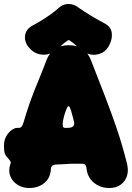

<svg xmlns="http://www.w3.org/2000/svg" viewBox="-20 -919 662 964"><path d="M127 25Q93 25 67.5 8.5Q42 -8 31.5 -35Q21 -62 32 -95Q32 -95 33 -98Q34 -101 34 -101Q34 -105 33 -108Q32 -110 30.5 -112Q29 -114 27 -116Q21 -125 15 -130.5Q9 -136 4.5 -147.5Q0 -159 0 -186V-188Q0 -215 11.5 -235Q23 -255 38.5 -266Q54 -277 66 -277H76Q90 -277 98 -304Q113 -355 126 -392.5Q139 -430 152 -463Q165 -496 180 -532Q195 -568 213 -616Q242 -692 326 -692Q408 -692 437 -616Q473 -524 505.5 -440Q538 -356 566.5 -272.5Q595 -189 618 -96Q630 -44 604 -9.5Q578 25 528 25Q484 25 451 -2Q418 -29 414 -77Q414 -77 414 -77.5Q414 -78 412 -84Q408 -97 395 -97Q368 -97 354 -97Q340 -97 330.5 -96.5Q321 -96 307 -95Q293 -94 265 -93Q256 -93 247 -89.5Q238 -86 236 -75Q235 -71 235.5 -71.5Q236 -72 235 -64Q231 -22 200.5 1.5Q170 25 127 25ZM305 -277Q314 -277 320.5 -277Q327 -277 336 -279Q348 -282 351 -290.5Q354 -299 352 -307Q346 -327 342 -344.5Q338 -362 331 -379Q330 -383 325.5 -385Q321 -387 317 -379Q308 -358 304 -344.5Q300 -331 296 -310Q294 -297 295.5 -287Q297 -277 305 -277ZM508 -800Q537 -784 541 -754.5Q545 -725 530 -695L529 -693Q516 -666 493.5 -654.5Q471 -643 447.5 -644Q424 -645 406 -657Q381 -672 366 -687Q351 -702 331 -715Q325 -720 319 -715Q299 -702 284.5 -687Q270 -672 244 -657Q220 -641 188 -645Q156 -649 134 -671L132 -673Q103 -702 105.5 -736.5Q108 -771 142 -790Q163 -801 187.5 -816Q212 -831 234.5 -847Q257 -863 272 -877Q295 -899 323.5 -899Q352 -899 374 -881Q405 -859 440.5 -838Q476 -817 508 -800Z"/></svg>

Font: Winky Sans Black
Style: Regular
Weight: 900
Designer: Simon Atzbach
Foundry: typofactur
Version: Version 1.205